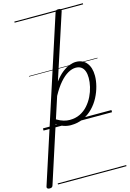

<svg xmlns="http://www.w3.org/2000/svg" viewBox="-316 -1109 1161 1719"><g transform="rotate(-15 264.5 -250.0)"><path d="M-81 515Q-95 515 -101.5 508Q-108 501 -104 491L378 -994Q382 -1006 388 -1010.5Q394 -1015 408 -1015Q425 -1015 431.5 -1009.5Q438 -1004 434 -992L238 -391Q275 -440 310.5 -467.5Q346 -495 378.5 -507Q411 -519 438 -519Q501 -519 536.5 -475Q572 -431 572 -355Q572 -311 559 -260Q546 -209 520.5 -160Q495 -111 456 -71Q417 -31 365.5 -7Q314 17 249 17Q217 17 183 5.5Q149 -6 119 -26L-50 496Q-53 506 -60 510.5Q-67 515 -81 515ZM133 -68Q169 -47 197.5 -39Q226 -31 252 -31Q306 -31 348 -51.5Q390 -72 421 -107Q452 -142 472.5 -184Q493 -226 503 -269.5Q513 -313 513 -351Q513 -387 503.5 -413.5Q494 -440 474 -454.5Q454 -469 423 -469Q389 -469 351.5 -448Q314 -427 275 -382.5Q236 -338 198 -268ZM0 490H635V500H0ZM0 -20H635V0H0ZM0 -505H635V-500H0ZM0 -1010H635V-1000H0Z"/></g></svg>

Font: Playwrite MX Guides
Style: Regular
Weight: 400
Designer: Veronika Burian, José Scaglione
Foundry: TypeTogether
Version: Version 1.003